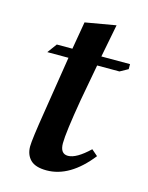

<svg xmlns="http://www.w3.org/2000/svg" viewBox="-90 -598 514 666"><g transform="rotate(15 167.0 -265.5)"><path d="M65 -57Q65 -81 82 -186L114 -388H38L63 -422H119L136 -521L246 -540L223 -422H326V-404L297 -388H217L193 -258Q172 -135 172 -97Q172 -59 200 -59Q230 -59 276 -103L298 -84Q225 9 141 9Q101 9 83 -9Q65 -27 65 -57Z"/></g></svg>

Font: Unna Medium
Style: Italic
Weight: 500
Italic angle: -8.05°
Designer: Jorge de Buen Unna
Foundry: Omnibus-Type
Version: Version 2.008